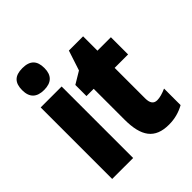

<svg xmlns="http://www.w3.org/2000/svg" viewBox="-216 -908 1050 1050"><g transform="rotate(-45 309.5 -383.0)"><path d="M132 -776C72 -776 46 -748 46 -691C46 -635 75 -607 132 -607C189 -607 218 -635 218 -691C218 -747 192 -776 132 -776ZM213 -553H51V0H213Z M530 -130C503 -130 490 -148 490 -184V-420H594V-553H490V-664H380L342 -548L272 -506V-420H328V-182C328 -52 372 10 481 10C526 10 565 -1 601 -21V-149C574 -137 550 -130 530 -130Z"/></g></svg>

Font: Noto Sans Georgian ExtraCondensed Black
Style: Regular
Weight: 900
Width: 2
Designer: Monotype Design Team, Akaki Razmadze
Foundry: Google LLC
Version: Version 2.005